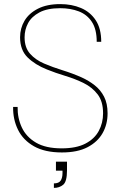

<svg xmlns="http://www.w3.org/2000/svg" viewBox="-20 -732 590 937"><path d="M282 12Q199 12 146 -18Q93 -48 68 -98.5Q43 -149 44 -210H66Q65 -156 86.5 -110Q108 -64 155.5 -36Q203 -8 281 -8Q352 -8 396.5 -31Q441 -54 462 -93Q483 -132 483 -179Q483 -237 456.5 -271.5Q430 -306 388.5 -326.5Q347 -347 299 -361.5Q251 -376 209 -393Q151 -416 114.5 -452Q78 -488 78 -550Q78 -594 99.5 -630.5Q121 -667 165 -689.5Q209 -712 274 -712Q330 -712 375 -693Q420 -674 447 -633.5Q474 -593 474 -528H452Q452 -589 428.5 -625Q405 -661 364.5 -676.5Q324 -692 274 -692Q211 -692 172.5 -671.5Q134 -651 117 -619Q100 -587 100 -550Q100 -500 126.5 -470Q153 -440 195 -422Q237 -404 285.5 -389Q334 -374 379 -354Q414 -338 442.5 -315.5Q471 -293 488 -260Q505 -227 505 -179Q505 -125 480.5 -82Q456 -39 407 -13.5Q358 12 282 12ZM243 185V163Q267 163 276 149.5Q285 136 285 113V101H253V57H307Q307 69 307 80Q307 91 307 99Q307 154 288.5 169.5Q270 185 243 185Z"/></svg>

Font: DM Sans 24pt Thin
Style: Regular
Weight: 250
Designer: Colophon Foundry, Jonny Pinhorn
Foundry: Colophon Foundry
Version: Version 4.004;gftools[0.9.30]